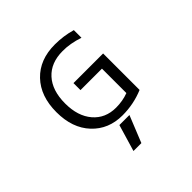

<svg xmlns="http://www.w3.org/2000/svg" viewBox="-238 -976 1476 1476"><g transform="rotate(-45 500.0 -238.5)"><path d="M404.3 264.6 468.8 46.9H578.1L490.2 264.6ZM447.3 -430.7H769.5V-34.2Q660.2 11.7 539.1 11.7Q387.7 11.7 292 -90.3Q196.3 -192.4 196.3 -365.2Q196.3 -539.1 293.5 -640.6Q390.6 -742.2 555.7 -742.2Q649.4 -742.2 737.3 -716.8V-633.8Q643.6 -665 562.5 -664.1Q434.6 -664.1 362.8 -585.4Q291 -506.8 291 -365.2Q291 -227.5 360.4 -146.5Q429.7 -65.4 545.9 -65.4Q618.2 -65.4 680.7 -88.9V-354.5H447.3Z"/></g></svg>

Font: GenEi Gothic M Regular
Style: Regular
Weight: 400
Designer: o_tamon (Modified); [Source Han Sans]
Ryoko NISHIZUKA  (kana & ideographs); Paul D. Hunt (Latin, Greek & Cyrillic); Wenl
Version: Version 1.1a;Original Version 1.004